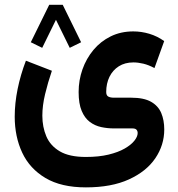

<svg xmlns="http://www.w3.org/2000/svg" viewBox="-20 -552 757 818"><path d="M325.6 -372 247.2 -531.6H189.7L111.2 -372L159.8 -348.2L218.4 -467.6L277.1 -348.2ZM346 246.3Q454.8 246.3 529.1 212.4Q603.4 178.6 641.6 122.4Q679.8 66.2 679.8 -0.6Q679.8 -39.8 667 -70.4Q654.2 -100.9 623.5 -118.4Q592.8 -135.8 539 -135.8H465.5Q449.8 -135.8 441.2 -140.7Q432.5 -145.5 432.5 -160.2Q432.5 -196.1 446.3 -224.6Q460.2 -253 486.2 -269.6Q512.3 -286.1 548.5 -286.1Q568.2 -286.1 590.8 -280.7Q613.5 -275.2 638.1 -262L679.5 -376.9Q650.2 -397.9 616.2 -408.1Q582.2 -418.2 547.8 -418.2Q494.6 -418.2 451.6 -397Q408.5 -375.8 378.1 -339.2Q347.6 -302.6 331.3 -256.4Q315 -210.2 315 -159.9Q315 -110.3 328 -79.6Q340.9 -48.9 362.7 -32.6Q384.4 -16.3 411.1 -10.6Q437.7 -4.9 464.9 -4.9H544Q556.8 -4.9 561.6 0.7Q566.5 6.2 566.5 14.9Q566.5 29.9 552.5 47.5Q538.6 65.1 511.1 80.9Q483.7 96.7 442.4 106.7Q401.1 116.7 346 116.7Q275.3 116.7 234.9 92.8Q194.4 68.9 177.4 28.9Q160.4 -11.1 160.4 -59.2Q160.4 -102.3 172.2 -151.3Q183.9 -200.3 201.1 -250.5L90.4 -293.4Q67.5 -233.7 55.1 -172.9Q42.7 -112.2 42.7 -55.2Q42.7 30.1 74.6 98.3Q106.5 166.5 173.7 206.4Q240.9 246.3 346 246.3Z"/></svg>

Font: Vazirmatn RD NL
Style: Regular
Weight: 400
Designer: Saber Rastikerdar
Foundry: Saber Rastikerdar
Version: Version 32.101